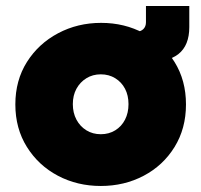

<svg xmlns="http://www.w3.org/2000/svg" viewBox="-20 -606 669 638"><path d="M315 12Q237 12 172.5 -22Q108 -56 69.5 -117.5Q31 -179 31 -259Q31 -339 69.5 -400Q108 -461 173 -495.5Q238 -530 316 -530Q394 -530 458 -495.5Q522 -461 560 -400Q598 -339 598 -259Q598 -179 560 -117.5Q522 -56 457.5 -22Q393 12 315 12ZM315 -160Q342 -160 363 -173Q384 -186 395.5 -208.5Q407 -231 407 -260Q407 -289 395.5 -311Q384 -333 363 -346Q342 -359 315 -359Q288 -359 267 -346Q246 -333 234 -311Q222 -289 222 -260Q222 -231 234 -208.5Q246 -186 267 -173Q288 -160 315 -160ZM384 -398V-501H434Q448 -501 456.5 -509.5Q465 -518 465 -532V-586H609V-516Q609 -455 573 -426.5Q537 -398 460 -398Z"/></svg>

Font: MuseoModerno Thin Black
Style: Regular
Weight: 900
Version: Version 1.002